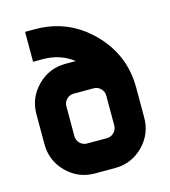

<svg xmlns="http://www.w3.org/2000/svg" viewBox="-109 -820 804 908"><g transform="rotate(-15 293.0 -366.0)"><path d="M341.8 -390.6H244.1Q224.1 -390.6 209.7 -376.2Q195.3 -361.8 195.3 -341.8V-195.3Q195.3 -175.3 209.7 -160.9Q224.1 -146.5 244.1 -146.5H341.8Q361.8 -146.5 376.2 -160.9Q390.6 -175.3 390.6 -195.3V-341.8Q390.6 -361.8 376.2 -376.2Q361.8 -390.6 341.8 -390.6ZM146.5 -585.9H97.7V-732.4H146.5Q308.1 -732.4 422.6 -617.9Q537.1 -503.4 537.1 -341.8V-195.3Q537.1 -114.3 480 -57.1Q422.9 0 341.8 0H244.1Q163.1 0 106 -57.1Q48.8 -114.3 48.8 -195.3V-341.8Q48.8 -422.9 106 -480Q163.1 -537.1 244.1 -537.1H293.9Q230 -585.9 146.5 -585.9Z"/></g></svg>

Font: Audex
Style: Regular
Weight: 400
Designer: GGBotNet
Foundry: GGBotNet
Version: 1.00